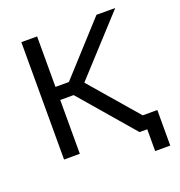

<svg xmlns="http://www.w3.org/2000/svg" viewBox="-146 -823 1008 1076"><g transform="rotate(-20 358.0 -285.0)"><path d="M686 130V-82H599L354 -366L660 -700H548L274 -399H194V-700H100V0H194V-321H274L550 0H596V130Z"/></g></svg>

Font: Golos Text VF
Style: Regular
Weight: 400
Designer: A.Korolkova, Vitaly Kuzmin
Foundry: ParaType Ltd
Version: Version 2.005